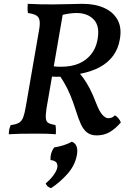

<svg xmlns="http://www.w3.org/2000/svg" viewBox="-20 -699 698 1004"><path d="M411 -679Q478 -679 526 -657Q574 -635 596 -593Q618 -551 606 -490Q598 -444 572 -408Q546 -372 502 -348Q458 -324 394 -312L305 -298Q288 -297 273 -297.5Q258 -298 246 -299L252 -353Q266 -351 277.5 -350.5Q289 -350 299 -350Q354 -350 393 -367Q432 -384 456.5 -415Q481 -446 489 -487Q504 -560 471.5 -595.5Q439 -631 380 -631Q363 -631 341.5 -628Q320 -625 303 -620L312 -646L223 -131Q218 -96 220 -79Q222 -62 234 -55.5Q246 -49 270 -45Q272 -34 272.5 -22Q273 -10 272 3Q246 1 227.5 0.5Q209 0 191.5 0Q174 0 150 0Q113 0 84.5 0.5Q56 1 26 3Q26 -10 28.5 -22Q31 -34 36 -45Q64 -48 79 -57Q94 -66 101.5 -86Q109 -106 115 -142L185 -546Q190 -576 186.5 -593.5Q183 -611 168.5 -619Q154 -627 126 -631Q124 -642 124 -654.5Q124 -667 125 -679Q162 -677 192.5 -676.5Q223 -676 260 -676Q297 -676 340 -677.5Q383 -679 411 -679ZM378 -336Q400 -313 416.5 -290Q433 -267 449.5 -235.5Q466 -204 485 -154Q501 -114 516.5 -97.5Q532 -81 546 -81Q556 -81 564 -84Q572 -87 581 -96Q591 -90 599 -80.5Q607 -71 612 -59Q584 -26 554 -8.5Q524 9 485 9Q455 9 435.5 -6Q416 -21 403 -49.5Q390 -78 377 -120Q362 -167 347 -203Q332 -239 314 -269Q296 -299 275 -328ZM247 285Q225 278 219 260Q245 238 261 215.5Q277 193 280 175Q282 159 273.5 149.5Q265 140 244 138Q242 101 263 72Q289 68 312.5 60.5Q336 53 356 42Q374 49 380.5 67Q387 85 382 112Q372 166 333.5 209.5Q295 253 247 285Z"/></svg>

Font: Vollkorn Medium
Style: Italic
Weight: 500
Italic angle: -11°
Designer: Friedrich Althausen
Foundry: Friedrich Althausen
Version: Version 5.000